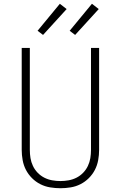

<svg xmlns="http://www.w3.org/2000/svg" viewBox="-20 -989 640 1017"><path d="M300 8Q273 8 245.5 3.5Q218 -1 193.5 -13.5Q169 -26 149.5 -45.5Q130 -65 117.5 -89Q105 -113 100 -140.5Q95 -168 95 -195V-735H138V-195Q138 -173 141.5 -151.5Q145 -130 154.5 -110Q164 -90 179.5 -74Q195 -58 214.5 -48Q234 -38 256 -34Q278 -30 300 -30Q322 -30 344 -34Q366 -38 385.5 -48Q405 -58 420.5 -74Q436 -90 445.5 -110Q455 -130 458.5 -151.5Q462 -173 462 -195V-735H505V-195Q505 -168 500 -140.5Q495 -113 482.5 -89Q470 -65 450.5 -45.5Q431 -26 406.5 -13.5Q382 -1 354.5 3.5Q327 8 300 8ZM378 -804 349 -826 467 -969 503 -941ZM208 -804 179 -826 297 -969 333 -941Z"/></svg>

Font: Iosevka Curly XLtEx
Style: Regular
Weight: 200
Width: 7
Monospace: yes
Designer: Belleve Invis
Foundry: Belleve Invis
Version: Version 11.1.0; ttfautohint (v1.8.3)